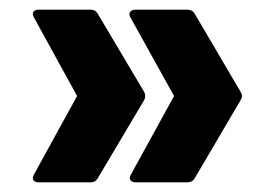

<svg xmlns="http://www.w3.org/2000/svg" viewBox="-20 -462 564 396"><path d="M259 -86Q252 -86 249 -90.5Q246 -95 250 -102L339 -264L249 -426Q245 -433 248.5 -437.5Q252 -442 259 -442H367Q377 -442 382 -433L476 -273Q482 -264 476 -255L382 -95Q377 -86 367 -86ZM59 -86Q52 -86 49 -90.5Q46 -95 50 -102L139 -264L50 -426Q46 -433 49 -437.5Q52 -442 59 -442H167Q177 -442 182 -433L277 -273Q282 -264 277 -255L182 -95Q177 -86 167 -86Z"/></svg>

Font: Sofia Sans ExtraBold
Style: Regular
Weight: 800
Designer: Botio Nikoltchev, Ani Petrova
Foundry: lettersoup
Version: Version 4.101; ttfautohint (v1.8.4.7-5d5b)